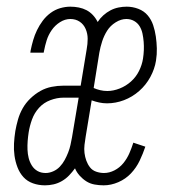

<svg xmlns="http://www.w3.org/2000/svg" viewBox="-20 -548 540 576"><path d="M115 8Q96 8 79 2Q62 -4 50.5 -16.5Q39 -29 32.5 -46Q26 -63 23.5 -81Q21 -99 22 -117.5Q23 -136 26 -155Q29 -172 34 -189.5Q39 -207 48 -223Q57 -239 71 -252.5Q85 -266 101 -275Q117 -284 135 -287.5Q153 -291 170 -291H222L240 -400Q243 -416 243 -431.5Q243 -447 237 -461Q231 -475 219 -483Q207 -491 191 -491Q175 -491 160 -481.5Q145 -472 135 -457.5Q125 -443 120 -427Q115 -411 112 -395L111 -390H71L72 -397Q75 -412 79.5 -427.5Q84 -443 91 -457.5Q98 -472 108 -485.5Q118 -499 131.5 -509Q145 -519 160.5 -523.5Q176 -528 191 -528Q204 -528 216.5 -525.5Q229 -523 239.5 -517.5Q250 -512 258.5 -503Q267 -494 273 -482Q280 -493 290 -502Q300 -511 311.5 -517Q323 -523 335.5 -525.5Q348 -528 360 -528Q378 -528 395 -521.5Q412 -515 423 -502Q434 -489 439.5 -472.5Q445 -456 447.5 -438.5Q450 -421 450.5 -403Q451 -385 448 -366Q444 -341 431 -317Q418 -293 397.5 -275Q377 -257 352 -247.5Q327 -238 301 -238Q289 -238 277.5 -240.5Q266 -243 255 -247L237 -138Q235 -126 233.5 -113.5Q232 -101 233.5 -89Q235 -77 239 -66Q243 -55 250 -46Q257 -37 268.5 -33Q280 -29 292 -29Q308 -29 323.5 -37Q339 -45 350 -58.5Q361 -72 368 -88Q375 -104 380 -120L416 -108Q409 -87 399 -66Q389 -45 373 -28Q357 -11 335 -1.5Q313 8 291 8Q277 8 263.5 5.5Q250 3 239 -4Q228 -11 219 -21Q210 -31 205 -43Q197 -32 187.5 -22Q178 -12 166 -5Q154 2 141 5Q128 8 115 8ZM302 -275Q320 -275 339 -282.5Q358 -290 373 -303.5Q388 -317 397 -335Q406 -353 409 -372Q411 -385 411.5 -397.5Q412 -410 411 -422.5Q410 -435 407.5 -447Q405 -459 399 -469Q393 -479 382.5 -485Q372 -491 359 -491Q343 -491 327 -481Q311 -471 301.5 -456Q292 -441 286.5 -424Q281 -407 278 -390L261 -284Q270 -280 280.5 -277.5Q291 -275 302 -275ZM117 -29Q128 -29 139.5 -34Q151 -39 159.5 -48Q168 -57 174 -68Q180 -79 184.5 -90.5Q189 -102 191.5 -113.5Q194 -125 196 -136L216 -255H170Q151 -255 131 -247.5Q111 -240 97 -224.5Q83 -209 76 -189.5Q69 -170 66 -151Q64 -138 63 -125Q62 -112 62.5 -99Q63 -86 66 -74Q69 -62 75.5 -51.5Q82 -41 92.5 -35Q103 -29 117 -29Z"/></svg>

Font: Iosevka Curly Extralight
Style: Italic
Weight: 200
Italic angle: -9°
Monospace: yes
Designer: Belleve Invis
Foundry: Belleve Invis
Version: Version 22.1.2; ttfautohint (v1.8.4)